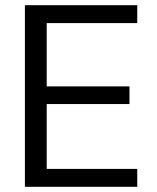

<svg xmlns="http://www.w3.org/2000/svg" viewBox="-20 -720 607 740"><path d="M76 0V-700H509V-631H160V-387H479V-319H160V-69H509V0Z"/></svg>

Font: DM Sans 12pt
Style: Regular
Weight: 400
Version: Version 4.004;gftools[0.9.30]